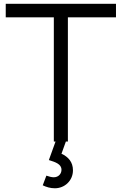

<svg xmlns="http://www.w3.org/2000/svg" viewBox="-20 -740 636 1004"><path d="M335 0V-649.5H586.5V-720H10V-649.5H261.5V0H270.5L235.5 97C269 107.5 301.5 117.5 301.5 148C301.5 167.5 287 187 261 187C250.5 187 236.5 183.5 222.5 178.5L203.5 229C222 238 243 244.5 267 244.5C318.5 244.5 361.5 204.5 361.5 150.5C361.5 107.5 337 80 301.5 64L324.5 0Z"/></svg>

Font: Manrope
Style: Regular
Weight: 400
Designer: Mikhail Sharanda
Foundry: Mikhail Sharanda
Version: Version 4.505